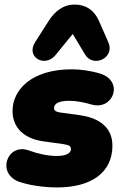

<svg xmlns="http://www.w3.org/2000/svg" viewBox="-20 -810 541 842"><path d="M231 12C377 12 473 -51 473 -171C473 -242 428 -291 329 -305L242 -317C223 -320 217 -327 217 -336C217 -354 235 -368 284 -368C313 -368 350 -361 380 -352C477 -323 525 -454 420 -487C378 -500 332 -506 295 -506C119 -506 35 -417 35 -323C35 -252 83 -202 171 -190L258 -178C284 -174 291 -169 291 -156C291 -141 275 -126 229 -126C191 -126 148 -135 107 -150C11 -185 -38 -48 66 -12C108 2 170 12 231 12ZM455 -625 414 -718C394 -764 358 -790 308 -790C258 -790 221 -762 192 -716L134 -625C92 -559 177 -512 223 -568L299 -661L353 -571C389 -511 486 -556 455 -625Z"/></svg>

Font: SN Pro Black
Style: Italic
Weight: 900
Italic angle: -9°
Designer: Tobias Whetton
Foundry: Supernotes
Version: Version 1.001;Glyphs 3.2 (3249)